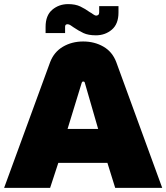

<svg xmlns="http://www.w3.org/2000/svg" viewBox="-20 -915 810 935"><path d="M0 0 224 -612Q243 -662 286.5 -687.5Q330 -713 385 -713Q440 -713 483.5 -688Q527 -663 546 -613L770 0H541L503 -122H264L224 0ZM309 -287H458L393 -512Q392 -518 385 -518Q380 -518 378 -512ZM447 -743Q410 -743 386.5 -754Q363 -765 338 -782Q331 -787 323.5 -792Q316 -797 309 -797Q297 -797 297 -785V-754H202V-784Q202 -840 234.5 -867.5Q267 -895 312 -895Q347 -895 371 -883.5Q395 -872 417 -856Q425 -852 433.5 -845.5Q442 -839 449 -839Q454 -839 458.5 -842.5Q463 -846 463 -855V-885H557V-854Q557 -798 524.5 -770.5Q492 -743 447 -743Z"/></svg>

Font: MuseoModerno Black
Style: Regular
Weight: 900
Designer: Pablo Cosgaya, Héctor Gatti, Marcela Romero, and the Authors of The MuseoModerno Project.
Foundry: Omnibus-Type Team
Version: Version 1.001